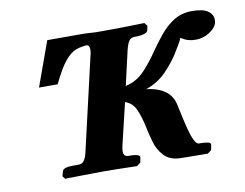

<svg xmlns="http://www.w3.org/2000/svg" viewBox="-57 -521 763 598"><g transform="rotate(-10 324.5 -222.0)"><path d="M298 -72Q295 -60 295 -52Q295 -35 311 -35H319Q331 -35 339.5 -32Q348 -29 346 -23L343 -8L331 1Q331 1 311.5 0.5Q292 0 266.5 -0.5Q241 -1 221 -1Q208 -1 188.5 -0.5Q169 0 149.5 0Q130 0 117 0.5Q104 1 104 1L97 -8L101 -23Q104 -35 133 -35H152Q164 -35 170.5 -44Q177 -53 181 -72L247 -358Q251 -371 251 -382Q251 -396 242 -397Q224 -396 207.5 -390Q191 -384 173 -362.5Q155 -341 132 -293H73L124 -434H241L277 -432H321Q341 -432 366.5 -432.5Q392 -433 411.5 -433.5Q431 -434 431 -434L439 -424L436 -410Q435 -404 424.5 -400.5Q414 -397 402 -397H395Q382 -397 376 -388.5Q370 -380 365 -360L340 -251Q376 -259 401 -286Q426 -313 446 -343Q462 -366 481 -389.5Q500 -413 525 -429Q550 -445 583 -445Q618 -445 633.5 -434Q649 -423 649 -406Q649 -404 648.5 -401.5Q648 -399 648 -397Q644 -381 624 -368Q604 -355 580 -355Q567 -355 556.5 -358Q546 -361 541 -365Q538 -367 535.5 -367.5Q533 -368 531 -369Q531 -369 531.5 -368.5Q532 -368 532 -367Q532 -363 523.5 -349.5Q515 -336 507 -322Q491 -297 465.5 -270.5Q440 -244 401 -230Q438 -226 461 -209Q484 -192 489 -160Q492 -147 496.5 -126Q501 -105 506.5 -84Q512 -63 519 -49Q526 -35 533 -35H540Q550 -35 561 -33Q572 -31 570 -23L567 -8L555 1L468 0Q435 -1 417 -20.5Q399 -40 391.5 -67Q384 -94 380 -114Q374 -144 363.5 -169Q353 -194 329 -202Z"/></g></svg>

Font: Libertinus Serif Semibold Italic
Style: Regular
Weight: 600
Italic angle: -11.5°
Designer: Philipp H. Poll, Khaled Hosny
Foundry: Caleb Maclennan
Version: Version 7.051;RELEASE